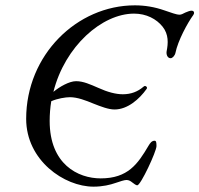

<svg xmlns="http://www.w3.org/2000/svg" viewBox="-20 -685 747 719"><path d="M697 -645C690 -645 682 -641 674 -638C666 -634 659 -630 653 -630C639 -630 621 -638 596 -646C559 -659 522 -665 485 -665C268 -665 78 -479 78 -240C78 -84 221 14 330 14C365 14 393 7 413 0C431 -6 445 -11 454 -11C462 -11 469 -7 475 -2C482 3 489 9 494 9C507 9 566 -118 566 -138C566 -151 565 -158 559 -158C548 -158 542 -149 536 -139C496 -71 459 -17 357 -17C272 -17 166 -70 166 -232C166 -257 168 -282 172 -306C195 -316 225 -321 242 -321C270 -321 301 -309 330 -297C358 -286 386 -275 409 -275C458 -275 502 -314 529 -352C533 -357 528 -363 523 -363C521 -363 519 -362 517 -360C496 -342 471 -332 440 -332C414 -332 383 -340 348 -356C318 -369 292 -381 265 -381C239 -381 203 -360 180 -341C223 -512 362 -634 482 -634C528 -634 566 -614 589 -585C612 -556 610 -523 604 -493C602 -481 607 -467 619 -467C626 -467 635 -477 637 -487C646 -532 682 -599 704 -629C708 -634 709 -645 697 -645Z"/></svg>

Font: EB Garamond
Style: Italic
Weight: 400
Italic angle: -17.2°
Designer: Georg Duffner and Octavio Pardo
Foundry: Georg Duffner
Version: Version 1.000;PS 001.000;hotconv 1.0.88;makeotf.lib2.5.64775